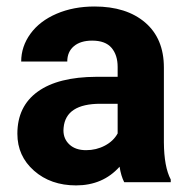

<svg xmlns="http://www.w3.org/2000/svg" viewBox="-20 -558 576 588"><path d="M360.4 0Q350.6 -19 346.2 -47.4Q294.9 9.8 212.9 9.8Q135.3 9.8 84.2 -35.2Q33.2 -80.1 33.2 -148.4Q33.2 -232.4 95.5 -277.3Q157.7 -322.3 275.4 -322.8H340.3V-353Q340.3 -389.6 321.5 -411.6Q302.7 -433.6 262.2 -433.6Q226.6 -433.6 206.3 -416.5Q186 -399.4 186 -369.6H44.9Q44.9 -415.5 73.2 -454.6Q101.6 -493.7 153.3 -515.9Q205.1 -538.1 269.5 -538.1Q367.2 -538.1 424.6 -489Q481.9 -439.9 481.9 -351.1V-122.1Q482.4 -46.9 502.9 -8.3V0ZM243.7 -98.1Q274.9 -98.1 301.3 -112.1Q327.6 -126 340.3 -149.4V-240.2H287.6Q181.6 -240.2 174.8 -167L174.3 -158.7Q174.3 -132.3 192.9 -115.2Q211.4 -98.1 243.7 -98.1Z"/></svg>

Font: Shabnam FD
Style: Bold-FD
Weight: 700
Foundry: DejaVu fonts team - Redesigned by Saber Rastikerdar - Based on Vazir font
Version: Version 5.0.1